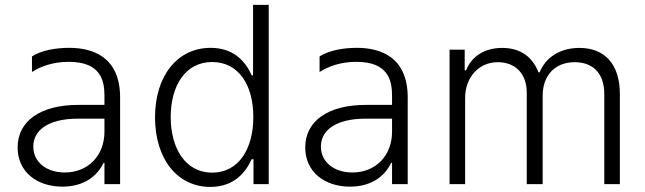

<svg xmlns="http://www.w3.org/2000/svg" viewBox="-20 -747 2618 779"><path d="M233 10.3C321.4 10.3 375.4 -33.7 400.2 -86.3H403.8V0H467.3V-351.2C467.3 -516.7 356.2 -552.9 260.7 -552.9C206 -552.9 148.8 -543 109.7 -518.1V-454.9C146.7 -479 197.8 -496.1 258.9 -496.1C388.5 -496.1 403.8 -420.8 403.8 -358.3V-321.4H297.2C142.4 -321.4 51.5 -254.6 51.5 -148.8C51.5 -47.9 132.1 10.3 233 10.3ZM242.9 -47.2C168 -47.2 115.1 -89.8 115.1 -152.3C115.1 -214.8 170.1 -265.6 297.2 -265.6H403.8V-213.1C403.8 -114.7 336.6 -47.2 242.9 -47.2Z M833.5 11.4C932.5 11.4 978.7 -51.5 1001.1 -101.2H1008.5V0H1070.3V-727.3H1006.7V-441.4H1001.1C979.4 -490.4 934.3 -552.9 834.5 -552.9C699.9 -552.9 609 -439.3 609 -271.3C609 -101.9 699.6 11.4 833.5 11.4ZM840.9 -46.5C732.2 -46.5 672.6 -145.2 672.6 -272.4C672.6 -398.1 731.5 -495.4 840.9 -495.4C947.4 -495.4 1007.8 -403.1 1007.8 -272.4C1007.8 -140.6 946.7 -46.5 840.9 -46.5Z M1399.9 10.3C1488.3 10.3 1542.3 -33.7 1567.1 -86.3H1570.7V0H1634.2V-351.2C1634.2 -516.7 1523.1 -552.9 1427.6 -552.9C1372.9 -552.9 1315.7 -543 1276.6 -518.1V-454.9C1313.6 -479 1364.7 -496.1 1425.8 -496.1C1555.4 -496.1 1570.7 -420.8 1570.7 -358.3V-321.4H1464.1C1309.3 -321.4 1218.4 -254.6 1218.4 -148.8C1218.4 -47.9 1299 10.3 1399.9 10.3ZM1409.8 -47.2C1334.9 -47.2 1282 -89.8 1282 -152.3C1282 -214.8 1337 -265.6 1464.1 -265.6H1570.7V-213.1C1570.7 -114.7 1503.6 -47.2 1409.8 -47.2Z M1804 0H1867.2V-349.4C1867.2 -434.3 1923.7 -494.7 1999.3 -494.7C2073.9 -494.7 2117.2 -445 2117.2 -371.1V0H2181.8V-359C2181.8 -437.5 2228.7 -494.7 2311.8 -494.7C2383.9 -494.7 2431.8 -451.3 2431.8 -365.4V0H2495V-365.4C2495 -487.6 2432.2 -552.6 2331 -552.6C2251.4 -552.6 2193.9 -513.8 2169.4 -453.5H2164.8C2140.6 -515.3 2092.7 -552.6 2017.4 -552.6C1946 -552.6 1892.8 -518.1 1871.1 -461.6H1865.4V-545.5H1804Z"/></svg>

Font: TID UI Light
Style: Regular
Weight: 300
Designer: The TID Project Authors
Foundry: Bakken & Bæck
Version: Version 1.001;hotconv 1.0.109;makeotfexe 2.5.65596